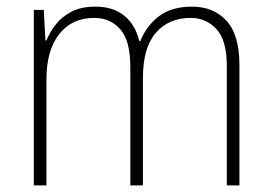

<svg xmlns="http://www.w3.org/2000/svg" viewBox="-20 -652 819 579"><path d="M559 -632Q624 -632 663 -589.5Q702 -547 702 -456V-93H664V-453Q664 -530 633 -564Q602 -598 555 -598Q489 -598 450 -553Q411 -508 411 -417V-93H373V-449Q373 -530 342.5 -564Q312 -598 264 -598Q197 -598 158.5 -549Q120 -500 120 -412V-93H82V-622H112L117 -530H120Q130 -555 148.5 -578.5Q167 -602 196 -617Q225 -632 268 -632Q322 -632 355.5 -604Q389 -576 400 -528H403Q422 -575 460 -603.5Q498 -632 559 -632Z"/></svg>

Font: Noto Sans Telugu UI SemiCondensed ExtraLight
Style: Regular
Weight: 200
Width: 4
Designer: Jelle Bosma - Monotype Design Team
Foundry: Monotype Imaging Inc.
Version: Version 2.005; ttfautohint (v1.8.4.7-5d5b)